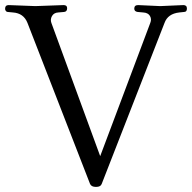

<svg xmlns="http://www.w3.org/2000/svg" viewBox="-30 -724 755 755"><path d="M498 -690Q498 -704 513 -704L600 -700L691 -704Q705 -704 705 -690.5Q705 -677 694 -677L675 -675Q630 -670 617 -634L370 -1Q366 11 347.5 11Q329 11 324 -1L78 -634Q63 -672 21 -675L0 -677Q-4 -677 -7 -681Q-10 -685 -10 -689Q-10 -704 4 -704L109 -700L220 -704Q234 -704 234 -692Q234 -678 222 -677L199 -675Q182 -674 174.5 -661Q167 -648 172 -634L364 -110L561 -634Q567 -649 559.5 -661.5Q552 -674 533 -675L511 -677Q498 -679 498 -690Z"/></svg>

Font: Lustria
Style: Regular
Weight: 400
Designer: Matthew Desmond
Foundry: Matthew Desmond
Version: Version 001.001; ttfautohint (v1.6)